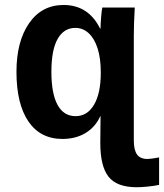

<svg xmlns="http://www.w3.org/2000/svg" viewBox="-20 -559 671 786"><path d="M531.7 -528.3Q527.8 -461.9 527.8 -413.1V16.1Q527.8 55.2 541 73.5Q554.2 91.8 583.5 91.8Q598.1 91.8 631.3 85.4V197.8Q612.8 202.1 584.7 204.8Q556.6 207.5 540.5 207.5Q458.5 207.5 424.6 164.8Q390.6 122.1 390.6 26.4L391.6 -83.5H390.6Q370.6 -39.1 330.3 -14.6Q290 9.8 235.8 9.8Q145 9.8 96.2 -62Q47.4 -133.8 47.4 -265.1Q47.4 -389.2 99.1 -463.9Q150.9 -538.6 240.2 -538.6Q341.8 -538.6 389.6 -442.4H391.6Q391.6 -458.5 393.8 -487.1Q396 -515.6 398.9 -528.3ZM392.6 -261.7Q392.6 -320.3 379.6 -360.8Q366.7 -401.4 343 -423.1Q319.3 -444.8 288.6 -444.8Q241.7 -444.8 216.1 -399.9Q190.4 -355 190.4 -265.1Q190.4 -175.8 215.6 -129.6Q240.7 -83.5 289.6 -83.5Q337.4 -83.5 365 -130.4Q392.6 -177.2 392.6 -261.7Z"/></svg>

Font: Liberation Mono
Style: Bold
Weight: 700
Monospace: yes
Designer: Steve Matteson
Foundry: Ascender Corporation
Version: Version 2.1.5